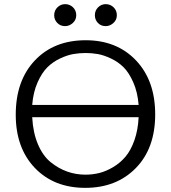

<svg xmlns="http://www.w3.org/2000/svg" viewBox="-20 -886 818 917"><path d="M55.2 -337.9Q55.2 -501 146.5 -597.4Q237.8 -693.8 389.2 -693.8Q538.1 -693.8 629.6 -597.4Q721.2 -501 721.2 -339.8Q721.2 -177.7 628.7 -83.3Q536.1 11.2 387.2 11.2Q237.3 11.2 146.2 -84.2Q55.2 -179.7 55.2 -337.9ZM133.8 -326.2Q137.7 -252 161.4 -196.5Q185.1 -141.1 222.4 -111.1Q259.8 -81.1 301.3 -66.4Q342.8 -51.8 388.2 -51.8Q422.4 -51.8 454.6 -59.8Q486.8 -67.9 520.5 -87.9Q554.2 -107.9 579.6 -137.9Q605 -168 622.1 -216.6Q639.2 -265.1 642.1 -326.2ZM133.8 -384.8H642.1Q637.2 -445.8 616.7 -492.4Q596.2 -539.1 570.1 -564.9Q543.9 -590.8 509.5 -606.9Q475.1 -623 446.5 -627.9Q418 -632.8 389.2 -632.8Q359.4 -632.8 330.6 -627.9Q301.8 -623 267.3 -606.9Q232.9 -590.8 206.5 -564.9Q180.2 -539.1 159.4 -492.4Q138.7 -445.8 133.8 -384.8ZM238.8 -813Q238.8 -835.9 254.4 -851.1Q270 -866.2 291 -866.2Q313 -866.2 328.6 -851.1Q344.2 -835.9 344.2 -813Q344.2 -791 327.6 -776.1Q311 -761.2 291 -761.2Q268.1 -761.2 253.4 -776.6Q238.8 -792 238.8 -813ZM433.1 -813Q433.1 -835.9 448.5 -851.1Q463.9 -866.2 484.9 -866.2Q506.8 -866.2 522.5 -851.1Q538.1 -835.9 538.1 -813Q538.1 -791 521.5 -776.1Q504.9 -761.2 484.9 -761.2Q461.9 -761.2 447.5 -776.6Q433.1 -792 433.1 -813Z"/></svg>

Font: CMU Concrete
Style: Roman
Weight: 500
Version: Version 0.7.0